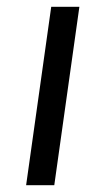

<svg xmlns="http://www.w3.org/2000/svg" viewBox="-20 -546 311 566"><path d="M140 0H57L131 -526H214Z"/></svg>

Font: FiraGO Book
Style: Italic
Weight: 350
Italic angle: -8°
Designer: bBox Type GmbH
Foundry: bBox Type GmbH
Version: Version 1.001